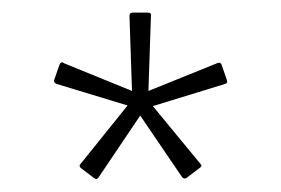

<svg xmlns="http://www.w3.org/2000/svg" viewBox="-20 -710 445 304"><path d="M129 -428 108 -444Q106 -446 106 -447.5Q106 -449 108 -451L182 -543L70 -577Q67 -578 66 -580Q65 -582 66 -584L74 -607Q75 -610 77 -611Q79 -612 81 -610L189 -566L185 -685Q185 -690 190 -690H214Q220 -690 219 -685L215 -566L324 -610Q326 -611 328 -610.5Q330 -610 331 -607L339 -584Q340 -581 339.5 -579.5Q339 -578 336 -577L222 -542L297 -451Q299 -449 299 -447.5Q299 -446 296 -444L275 -428Q271 -426 268 -430L202 -527L136 -429Q134 -427 133 -426.5Q132 -426 129 -428Z"/></svg>

Font: Sofia Sans Semi Condensed ExtraLight
Style: Regular
Weight: 250
Version: Version 4.100